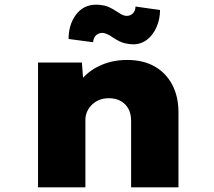

<svg xmlns="http://www.w3.org/2000/svg" viewBox="-20 -803 918 823"><path d="M143 0V-535H331L341 -405L293 -391Q304 -434 335.5 -469Q367 -504 416 -525Q465 -546 525 -546Q595 -546 644 -517.5Q693 -489 719 -438.5Q745 -388 745 -322V0H542V-286Q542 -315 530.5 -336.5Q519 -358 497.5 -370Q476 -382 447 -382Q422 -382 403 -373.5Q384 -365 371 -351Q358 -337 352 -321Q346 -305 346 -289V0H245Q200 0 174.5 0Q149 0 143 0ZM551 -613Q536 -613 515.5 -617.5Q495 -622 466 -641Q449 -653 437.5 -657.5Q426 -662 419 -662Q404 -662 392.5 -652.5Q381 -643 379 -622L274 -636Q274 -698 306 -740.5Q338 -783 393 -783Q408 -783 427.5 -779Q447 -775 475 -757Q484 -751 497.5 -743Q511 -735 524 -735Q538 -735 549 -745Q560 -755 561 -775L666 -760Q666 -722 651.5 -688Q637 -654 611 -633.5Q585 -613 551 -613Z"/></svg>

Font: Lexend Giga Black
Style: Regular
Weight: 900
Designer: Bonnie Shaver-Troup, Thomas Jockin
Foundry: Lexend
Version: Version 1.007